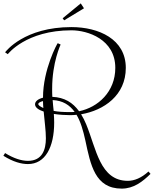

<svg xmlns="http://www.w3.org/2000/svg" viewBox="-20 -893 909 1134"><path d="M390 -213C404 -213 418 -213 432 -215C456 -175 471 -123 484 -64C515 81 541 221 699 221C769 221 821 181 869 134L857 120C815 158 774 175 735 175C570 175 549 -14 489 -159C480 -181 470 -200 459 -218C594 -241 723 -330 723 -492C723 -662 563 -733 402 -733C123 -733 15 -590 10 -584L26 -573C27 -574 133 -714 402 -714C498 -714 661 -661 661 -492C661 -351 559 -259 447 -236C410 -287 361 -318 289 -321C288 -337 288 -354 288 -369C288 -525 338 -629 338 -630L321 -638C319 -638 234 -484 234 -316C206 -309 187 -295 187 -277C187 -258 208 -244 238 -234C243 -176 251 -122 251 -76C251 -10 230 57 145 57C106 57 60 42 10 11L0 27C59 64 107 76 145 76C247 76 300 -23 300 -170C300 -186 299 -203 298 -220C331 -215 365 -213 390 -213ZM291 -302C351 -299 391 -273 421 -232C411 -231 401 -231 392 -231C354 -231 322 -233 297 -238C295 -259 292 -281 291 -302ZM236 -255C215 -264 206 -273 206 -278C206 -285 217 -292 234 -296C234 -282 235 -268 236 -255ZM457 -873 350 -785 359 -773 476 -844Z"/></svg>

Font: Clicker Script
Style: Regular
Weight: 400
Designer: Astigmatic (AOETI)
Foundry: Astigmatic (AOETI)
Version: Version 1.000